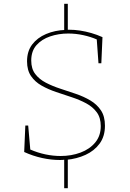

<svg xmlns="http://www.w3.org/2000/svg" viewBox="-20 -844 680 1008"><path d="M317 144V-14L322 -6Q316 -5 309 -4.5Q302 -4 295 -4Q249 -4 201 -14.5Q153 -25 107 -46L113 -185H128L139 -59Q178 -42 218.5 -33.5Q259 -25 298 -25Q355 -25 403 -43Q451 -61 480 -96Q509 -131 509 -182Q509 -226 488 -254.5Q467 -283 432.5 -301.5Q398 -320 357 -333.5Q316 -347 274.5 -361Q233 -375 198.5 -394.5Q164 -414 143 -444.5Q122 -475 122 -522Q122 -575 149 -610.5Q176 -646 222 -665.5Q268 -685 324 -687L317 -678V-824H336V-679L327 -688H342Q371 -688 400.5 -683.5Q430 -679 459.5 -670.5Q489 -662 518 -649L512 -512H497L488 -637Q456 -651 417 -659.5Q378 -668 338 -668Q288 -668 243.5 -653Q199 -638 171.5 -607Q144 -576 144 -526Q144 -483 165 -455.5Q186 -428 220.5 -410Q255 -392 296.5 -378.5Q338 -365 379 -351Q420 -337 454.5 -316.5Q489 -296 510 -264.5Q531 -233 531 -184Q531 -128 503 -90Q475 -52 429 -31Q383 -10 329 -5L336 -15V144Z"/></svg>

Font: Bitter Thin
Style: Regular
Weight: 100
Designer: Sol Matas, and Bitter project Authors
Foundry: Sol Matas
Version: Version 2.002